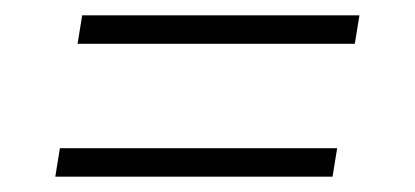

<svg xmlns="http://www.w3.org/2000/svg" viewBox="-20 -465 540 250"><path d="M81 -408 87 -445H448L442 -408ZM52 -235 58 -272H419L413 -235Z"/></svg>

Font: Iosevka Curly XLtObl
Style: Regular
Weight: 200
Italic angle: -9°
Monospace: yes
Designer: Belleve Invis
Foundry: Belleve Invis
Version: Version 11.1.0; ttfautohint (v1.8.3)